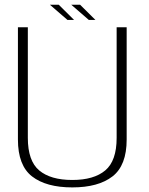

<svg xmlns="http://www.w3.org/2000/svg" viewBox="-20 -790 632 814"><path d="M286.5 4.5Q396.5 4.5 456.8 -42Q517 -88.5 517 -198.5V-674.5H474.5V-205.5Q474.5 -108 426.2 -67.5Q378 -27 286.5 -27Q194.5 -27 146.2 -67.5Q98 -108 98 -205.5V-674.5H56V-198.5Q56 -88.5 116 -42Q176 4.5 286.5 4.5ZM356.5 -705.5H384.5L319.5 -770H282ZM266 -705.5H294L229 -770H191.5Z"/></svg>

Font: Anybody UltraCondensed Thin ExtraLight
Style: Regular
Weight: 250
Version: Version 1.111